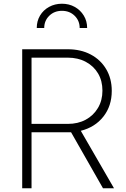

<svg xmlns="http://www.w3.org/2000/svg" viewBox="-20 -1009 675 1029"><path d="M99 0H149V-300H361L532 0H591L413 -308Q489 -327 534 -384Q579 -441 579 -522Q579 -588 549 -638.5Q519 -689 466 -717Q413 -745 343 -745H99ZM149 -345V-700H343Q398 -700 440 -677.5Q482 -655 505.5 -615.5Q529 -576 529 -523Q529 -471 505 -430.5Q481 -390 439.5 -367.5Q398 -345 343 -345ZM177 -859H217Q217 -898 244 -924.5Q271 -951 312 -951Q353 -951 380 -924.5Q407 -898 407 -859H447Q447 -896 429 -925.5Q411 -955 380.5 -972Q350 -989 312 -989Q274 -989 243 -972Q212 -955 194.5 -925.5Q177 -896 177 -859Z"/></svg>

Font: Plus Jakarta Sans ExtraLight
Style: Regular
Weight: 200
Designer: Gumpita Rahayu
Foundry: Tokotype
Version: Version 2.004; ttfautohint (v1.8.3)